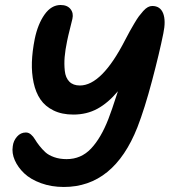

<svg xmlns="http://www.w3.org/2000/svg" viewBox="-20 -702 675 764"><path d="M233.9 42Q184.6 42 143.1 26.9Q101.6 11.7 76.4 -12.2Q51.3 -36.1 38.8 -64.5Q26.4 -92.8 30.8 -120.1Q33.2 -141.6 47.6 -158.2Q62 -174.8 83 -174.8Q93.8 -174.8 103 -167Q112.3 -159.2 119.1 -147.5Q126 -135.7 137 -121.8Q147.9 -107.9 160.6 -96.2Q173.3 -84.5 195.3 -76.7Q217.3 -68.8 245.1 -68.8Q302.7 -68.8 342.3 -110.8Q381.8 -152.8 411.1 -228Q422.4 -255.9 449.2 -338.9Q410.2 -292.5 367.7 -269.3Q325.2 -246.1 272 -246.1Q226.1 -246.1 192.9 -262.5Q159.7 -278.8 140.9 -306.4Q122.1 -334 113.8 -372.8Q105.5 -411.6 106.9 -454.6Q108.4 -497.6 118.2 -546.9Q130.4 -606 157.2 -644Q184.1 -682.1 221.2 -682.1Q247.6 -682.1 260.5 -666Q273.4 -649.9 268.1 -627Q266.1 -617.2 258.5 -587.9Q251 -558.6 247.1 -539.1Q239.7 -503.4 237.3 -475.6Q234.9 -447.8 237.8 -420.2Q240.7 -392.6 255.9 -377.2Q271 -361.8 297.9 -361.8Q385.3 -361.8 478 -543Q490.2 -566.4 496.6 -577.9Q502.9 -589.4 514.2 -608.4Q525.4 -627.4 532.7 -637.2Q540 -647 549.8 -658Q559.6 -668.9 568.4 -673.6Q577.1 -678.2 585.9 -678.2Q617.7 -678.2 629.2 -648.9Q640.6 -619.6 629.9 -568.8Q614.3 -491.2 585 -380.6Q555.7 -270 526.9 -195.8Q433.1 42 233.9 42Z"/></svg>

Font: Shantell Sans Bouncy
Style: Italic
Weight: 600
Italic angle: -11.31°
Designer: Stephen Nixon, Anya Danilova, Shantell Martin
Foundry: Arrow Type
Version: Version 1.006;[9816181b4]